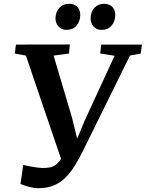

<svg xmlns="http://www.w3.org/2000/svg" viewBox="-20 -978 768 1012"><path d="M182 14Q159 14 131.2 6.5Q103.5 -1 88 -8.5L102.5 -108.5Q119.5 -104.5 138.2 -101Q157 -97.5 174.2 -95.2Q191.5 -93 205 -92.5Q221.5 -92.5 238 -94.8Q254.5 -97 270 -106.8Q285.5 -116.5 300.2 -138.2Q315 -160 328.5 -199.5L311.5 -112L116.5 -685L58 -696L64 -743L348 -743.5L344 -696L262.5 -685L359.5 -358L400.5 -191L364.5 -193.5L427.5 -345L584 -684L508 -696L513.5 -743H728L722 -696L665 -685L420.5 -189.5Q397.5 -142 374 -104.2Q350.5 -66.5 323.2 -40Q296 -13.5 261.5 0.2Q227 14 182 14ZM328.5 -820.5Q304.5 -820.5 288.2 -838.5Q272 -856.5 272.5 -882.5Q273.5 -916.5 293.2 -937.2Q313 -958 343.5 -958Q373 -958 388.2 -941Q403.5 -924 403 -899Q402.5 -864.5 383.2 -842.5Q364 -820.5 328.5 -820.5ZM513.5 -820.5Q489 -820.5 473 -838.5Q457 -856.5 457.5 -882.5Q458.5 -916.5 478 -937.2Q497.5 -958 528 -958Q557 -958 572.5 -941Q588 -924 587.5 -899Q587 -864.5 567.8 -842.5Q548.5 -820.5 513.5 -820.5Z"/></svg>

Font: Merriweather 20pt SemiBold
Style: Italic
Weight: 600
Italic angle: -7.8°
Version: Version 2.101